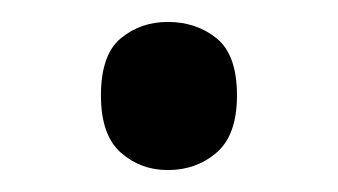

<svg xmlns="http://www.w3.org/2000/svg" viewBox="-20 -141 308 175"><path d="M72 -54Q72 -91 90 -106Q108 -121 133 -121Q159 -121 177.5 -106Q196 -91 196 -54Q196 -18 177.5 -2Q159 14 133 14Q108 14 90 -2Q72 -18 72 -54Z"/></svg>

Font: Noto Sans Khmer ExtraCondensed
Style: Regular
Weight: 400
Width: 2
Designer: Danh Hong and the Monotype Design Team
Foundry: Monotype Imaging Inc.
Version: Version 2.004